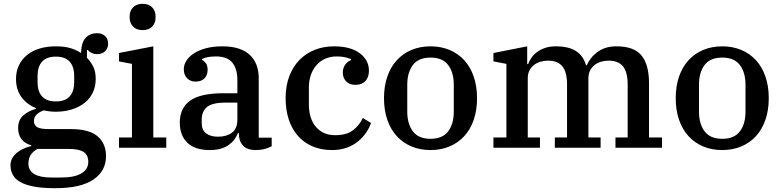

<svg xmlns="http://www.w3.org/2000/svg" viewBox="-20 -775 4094 1007"><path d="M269 212Q203 212 158 203.5Q113 195 86 179.5Q59 164 47 141.5Q35 119 35 92Q35 72 44 55.5Q53 39 68 26.5Q83 14 103 5Q123 -4 144 -9V-13Q111 -22 93 -45Q75 -68 75 -103Q75 -146 102.5 -170Q130 -194 168 -204V-208Q120 -228 92 -266.5Q64 -305 64 -361Q64 -401 79.5 -433Q95 -465 122.5 -487Q150 -509 188 -520.5Q226 -532 272 -532Q317 -532 348 -523Q379 -514 405 -497Q407 -554 430 -577.5Q453 -601 489 -601Q514 -601 530.5 -586.5Q547 -572 547 -546Q547 -522 531.5 -506.5Q516 -491 489 -491Q459 -491 440 -513H436V-472Q454 -454 468 -427.5Q482 -401 482 -361Q482 -321 466.5 -289Q451 -257 423 -235Q395 -213 356.5 -201Q318 -189 272 -189Q255 -189 239.5 -191Q224 -193 209 -196Q188 -189 173 -175Q158 -161 158 -141Q158 -118 175.5 -108Q193 -98 234 -98H351Q448 -98 492 -60Q536 -22 536 44Q536 122 469.5 167Q403 212 269 212ZM273 -243Q321 -243 345 -269Q369 -295 369 -344V-377Q369 -426 345 -452Q321 -478 273 -478Q225 -478 201 -452Q177 -426 177 -377V-344Q177 -295 201 -269Q225 -243 273 -243ZM129 83Q129 120 160 138Q191 156 248 156H302Q370 156 406.5 134.5Q443 113 443 74Q443 38 418.5 22Q394 6 339 6H177Q129 31 129 83Z M728 -617Q696 -617 678 -635.5Q660 -654 660 -683V-689Q660 -718 678 -736.5Q696 -755 728 -755Q760 -755 778 -736.5Q796 -718 796 -689V-683Q796 -654 778 -635.5Q760 -617 728 -617ZM604 -54H672V-440L604 -453V-497L784 -532V-54H852V0H604Z M1080 12Q1002 12 962.5 -26.5Q923 -65 923 -132Q923 -208 977 -247Q1031 -286 1153 -286H1225V-354Q1225 -415 1198 -447Q1171 -479 1113 -479Q1064 -479 1039 -465V-461Q1050 -456 1059.5 -443.5Q1069 -431 1069 -409Q1069 -381 1052.5 -364Q1036 -347 1005 -347Q979 -347 961.5 -364.5Q944 -382 944 -412Q944 -435 957.5 -456.5Q971 -478 997 -495Q1023 -512 1060.5 -522Q1098 -532 1147 -532Q1241 -532 1289 -488Q1337 -444 1337 -365V-53H1405V-8Q1391 0 1369 6Q1347 12 1322 12Q1276 12 1254.5 -11.5Q1233 -35 1233 -72V-77H1228Q1221 -60 1210 -44.5Q1199 -29 1181.5 -16Q1164 -3 1139 4.5Q1114 12 1080 12ZM1124 -58Q1168 -58 1196.5 -79Q1225 -100 1225 -148V-237H1165Q1094 -237 1066 -214Q1038 -191 1038 -148V-129Q1038 -93 1061 -75.5Q1084 -58 1124 -58Z M1722 12Q1663 12 1617.5 -8Q1572 -28 1541 -64Q1510 -100 1494 -150Q1478 -200 1478 -260Q1478 -324 1497 -374.5Q1516 -425 1550 -460Q1584 -495 1630.5 -513.5Q1677 -532 1732 -532Q1818 -532 1866.5 -496Q1915 -460 1915 -404Q1915 -369 1896 -349.5Q1877 -330 1845 -330Q1812 -330 1795 -348.5Q1778 -367 1778 -395Q1778 -418 1790 -435Q1802 -452 1821 -460V-465Q1809 -470 1791 -474.5Q1773 -479 1746 -479Q1713 -479 1686 -467Q1659 -455 1640 -433.5Q1621 -412 1610.5 -382Q1600 -352 1600 -315V-228Q1600 -153 1637 -109.5Q1674 -66 1738 -66Q1798 -66 1831.5 -92Q1865 -118 1883 -156L1926 -130Q1917 -104 1900 -79Q1883 -54 1858 -33.5Q1833 -13 1799 -0.5Q1765 12 1722 12Z M2238 -47Q2301 -47 2330.5 -86Q2360 -125 2360 -190V-330Q2360 -395 2330.5 -434Q2301 -473 2238 -473Q2175 -473 2145.5 -434Q2116 -395 2116 -330V-190Q2116 -125 2145.5 -86Q2175 -47 2238 -47ZM2238 12Q2183 12 2138 -7Q2093 -26 2061 -61Q2029 -96 2011.5 -146.5Q1994 -197 1994 -260Q1994 -323 2011.5 -373.5Q2029 -424 2061 -459Q2093 -494 2138 -513Q2183 -532 2238 -532Q2293 -532 2338 -513Q2383 -494 2415 -459Q2447 -424 2464.5 -373.5Q2482 -323 2482 -260Q2482 -197 2464.5 -146.5Q2447 -96 2415 -61Q2383 -26 2338 -7Q2293 12 2238 12Z M2568 -54H2636V-440L2568 -453V-497L2745 -532V-439H2750Q2756 -456 2768 -473Q2780 -490 2798 -503Q2816 -516 2840 -524Q2864 -532 2895 -532Q2962 -532 3000.5 -507.5Q3039 -483 3054 -432H3057Q3065 -450 3078.5 -468Q3092 -486 3111 -500.5Q3130 -515 3155 -523.5Q3180 -532 3213 -532Q3306 -532 3345 -483.5Q3384 -435 3384 -338V-54H3452V0H3208V-54H3272V-332Q3272 -397 3247.5 -427Q3223 -457 3172 -457Q3152 -457 3133 -451.5Q3114 -446 3099 -434.5Q3084 -423 3075 -405.5Q3066 -388 3066 -364V-54H3130V0H2890V-54H2954V-332Q2954 -397 2929.5 -427Q2905 -457 2854 -457Q2834 -457 2815 -451.5Q2796 -446 2781 -434.5Q2766 -423 2757 -405.5Q2748 -388 2748 -364V-54H2812V0H2568Z M3768 -47Q3831 -47 3860.5 -86Q3890 -125 3890 -190V-330Q3890 -395 3860.5 -434Q3831 -473 3768 -473Q3705 -473 3675.5 -434Q3646 -395 3646 -330V-190Q3646 -125 3675.5 -86Q3705 -47 3768 -47ZM3768 12Q3713 12 3668 -7Q3623 -26 3591 -61Q3559 -96 3541.5 -146.5Q3524 -197 3524 -260Q3524 -323 3541.5 -373.5Q3559 -424 3591 -459Q3623 -494 3668 -513Q3713 -532 3768 -532Q3823 -532 3868 -513Q3913 -494 3945 -459Q3977 -424 3994.5 -373.5Q4012 -323 4012 -260Q4012 -197 3994.5 -146.5Q3977 -96 3945 -61Q3913 -26 3868 -7Q3823 12 3768 12Z"/></svg>

Font: IBM Plex Serif Medm
Style: Regular
Weight: 500
Designer: Mike Abbink, Paul van der Laan, Pieter van Rosmalen
Foundry: Bold Monday
Version: Version 3.001